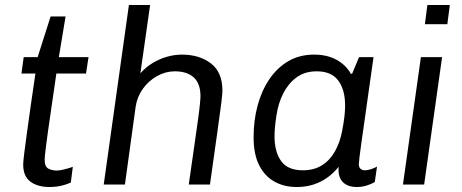

<svg xmlns="http://www.w3.org/2000/svg" viewBox="-20 -740 1854 770"><path d="M178 10Q131 10 102 -11.5Q73 -33 73 -80Q73 -91 77 -124Q81 -157 88 -207Q95 -257 103.5 -318Q112 -379 122 -445H66L75 -511H131L183 -674H243L216 -511H335L325 -445H206Q193 -354 182 -279.5Q171 -205 165 -157.5Q159 -110 159 -100Q159 -71 174.5 -63.5Q190 -56 208 -56Q219 -56 239 -61Q259 -66 272 -71L264 -8Q253 -3 238.5 1.5Q224 6 208.5 8Q193 10 178 10Z M396 0 497 -720H582L543 -446Q565 -471 592.5 -487.5Q620 -504 650 -512.5Q680 -521 710 -521Q779 -521 825.5 -486Q872 -451 872 -376Q872 -363 867 -323Q862 -283 851 -205.5Q840 -128 822 0H737Q749 -84 758 -146.5Q767 -209 773 -252Q779 -295 781.5 -320Q784 -345 784 -354Q784 -405 757 -429.5Q730 -454 681 -454Q644 -454 610 -435Q576 -416 553 -384Q530 -352 524 -312L481 0Z M1170 10Q1119 10 1080 -12Q1041 -34 1019 -78Q997 -122 997 -190Q997 -257 1013 -316.5Q1029 -376 1060 -422Q1091 -468 1136 -494.5Q1181 -521 1240 -521Q1292 -521 1330 -500Q1368 -479 1387 -444H1392L1420 -511H1478Q1469 -448 1460.5 -387.5Q1452 -327 1444.5 -274Q1437 -221 1431 -179.5Q1425 -138 1422 -112.5Q1419 -87 1419 -82Q1419 -69 1426 -63Q1433 -57 1443 -57Q1454 -57 1468 -61.5Q1482 -66 1492 -72L1483 -10Q1470 -2 1451 4Q1432 10 1410 10Q1385 10 1367.5 0Q1350 -10 1343 -28Q1336 -46 1338 -71Q1307 -32 1264.5 -11Q1222 10 1170 10ZM1195 -57Q1239 -57 1271 -77Q1303 -97 1323 -132.5Q1343 -168 1352 -214Q1359 -251 1361.5 -274.5Q1364 -298 1364 -317Q1364 -380 1336.5 -417Q1309 -454 1250 -454Q1202 -454 1169 -429.5Q1136 -405 1116 -365.5Q1096 -326 1089 -279Q1084 -247 1082.5 -228Q1081 -209 1081 -193Q1081 -131 1107.5 -94Q1134 -57 1195 -57Z M1596 0 1668 -511H1753L1681 0ZM1684 -643 1694 -720H1784L1774 -643Z"/></svg>

Font: Chivo Medium Light
Style: Italic
Weight: 300
Italic angle: -8.05°
Version: Version 2.002